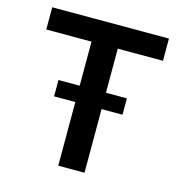

<svg xmlns="http://www.w3.org/2000/svg" viewBox="-107 -825 875 922"><g transform="rotate(15 330.0 -363.5)"><path d="M39.8 -616.8V-727.3H620V-616.8H395.2V0H264.6V-616.8ZM159.1 -316.4V-397.7H499.3V-316.4Z"/></g></svg>

Font: InterMG SemiBold
Style: Regular
Weight: 600
Designer: Rasmus Andersson
Foundry: rsms
Version: Version 3.019;December 26, 2023;FontCreator 15.0.0.2955 64-b